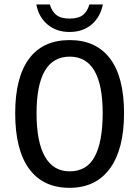

<svg xmlns="http://www.w3.org/2000/svg" viewBox="-20 -853 640 882"><path d="M549.8 -332.5Q549.8 -168 485.1 -79.1Q420.4 9.8 299.3 9.8Q177.7 9.8 113.8 -77.6Q49.8 -165 49.8 -332.5Q49.8 -497.1 113.3 -583Q176.8 -668.9 300.3 -668.9Q420.9 -668.9 485.4 -584.2Q549.8 -499.5 549.8 -332.5ZM451.7 -332.5Q451.7 -592.8 300.3 -592.8Q147.9 -592.8 147.9 -332.5Q147.9 -200.7 186.5 -133.3Q225.1 -65.9 299.8 -65.9Q379.4 -65.9 415.5 -134.3Q451.7 -202.6 451.7 -332.5ZM299.3 -706.1Q238.8 -706.1 198 -740.7Q157.2 -775.4 147 -832.5H209Q217.3 -801.8 238.3 -784.7Q259.3 -767.6 299.3 -767.6Q340.8 -767.6 361.6 -784.7Q382.3 -801.8 390.6 -832.5H452.6Q440.9 -774.4 400.6 -740.2Q360.4 -706.1 299.3 -706.1Z"/></svg>

Font: Courier New
Style: Regular
Weight: 400
Designer: Steve Matteson
Foundry: Ascender Corporation
Version: Version 2.00.3